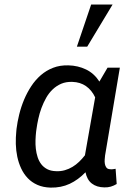

<svg xmlns="http://www.w3.org/2000/svg" viewBox="-20 -832 627 862"><path d="M518.1 -528.3 451.7 -133.8Q450.7 -126 450 -115.7Q449.2 -105.5 450.9 -95.9Q452.6 -86.4 457.8 -79.6Q462.9 -72.8 474.1 -72.3Q480.5 -71.3 486.8 -72.3Q493.2 -73.2 499 -74.2L503.9 -5.9Q490.7 2 477.3 5.9Q463.9 9.8 448.2 9.3Q414.1 8.8 392.3 -8.1Q370.6 -24.9 363.8 -58.6Q331.5 -24.9 293 -6.8Q254.4 11.2 207 10.3Q173.3 9.3 147.9 -2Q122.6 -13.2 104.5 -32.2Q86.4 -51.3 75 -75.9Q63.5 -100.6 57.6 -128.4Q51.8 -156.2 51 -185.5Q50.3 -214.8 53.2 -242.7L54.2 -253.4Q58.1 -285.2 66.4 -318.8Q74.7 -352.5 88.1 -384.5Q101.6 -416.5 120.1 -444.8Q138.7 -473.1 163.1 -494.4Q187.5 -515.6 218.3 -527.6Q249 -539.6 287.1 -538.6Q330.1 -537.6 366.5 -520Q402.8 -502.4 426.3 -465.8L462.9 -528.3ZM142.1 -240.7Q140.1 -223.1 139.4 -203.1Q138.7 -183.1 140.9 -163.8Q143.1 -144.5 148.9 -126.5Q154.8 -108.4 165.3 -94.7Q175.8 -81.1 192.1 -72.5Q208.5 -64 231.9 -63.5Q252.9 -62.5 271.2 -67.9Q289.6 -73.2 305.4 -82.8Q321.3 -92.3 335.2 -105.7Q349.1 -119.1 361.3 -134.8L407.2 -395Q392.1 -427.2 366.2 -445.3Q340.3 -463.4 304.7 -464.4Q276.9 -465.3 255.1 -456.1Q233.4 -446.8 216.3 -430.4Q199.2 -414.1 187 -392.3Q174.8 -370.6 166 -346.7Q157.2 -322.8 151.9 -298.1Q146.5 -273.4 143.6 -251.5ZM389.2 -811.5H485.4L371.6 -622.6H325.2Z"/></svg>

Font: Roboto Mono
Style: Italic
Weight: 400
Designer: Google
Version: Version 2.000985; 2015; ttfautohint (v1.3)